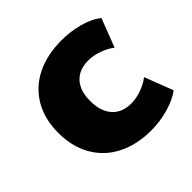

<svg xmlns="http://www.w3.org/2000/svg" viewBox="-136 -633 775 775"><g transform="rotate(-45 251.0 -246.0)"><path d="M312 11Q229 11 167.5 -20Q106 -51 72 -109.5Q38 -168 38 -247Q38 -327 72 -384.5Q106 -442 167.5 -472.5Q229 -503 312 -503Q361 -503 410 -490Q459 -477 489 -452L442 -330Q419 -348 388.5 -358.5Q358 -369 331 -369Q278 -369 249 -337.5Q220 -306 220 -247Q220 -189 249 -156Q278 -123 331 -123Q358 -123 388.5 -133.5Q419 -144 442 -162L489 -40Q459 -17 410 -3Q361 11 312 11Z"/></g></svg>

Font: Nunito Sans 12pt Black
Style: Regular
Weight: 900
Designer: Vernon Adams
Foundry: Vernon Adams
Version: Version 3.101;gftools[0.9.27]